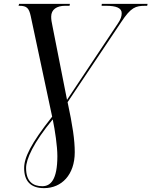

<svg xmlns="http://www.w3.org/2000/svg" viewBox="-20 -734 784 994"><path d="M208 240C299 240 367 171 367 54C367 -9 356 -84 330 -205L607 -619C658 -696 681 -704 733 -704H742L744 -714H507L506 -704H529C581 -704 610 -693 610 -666C610 -649 605 -634 590 -612L327 -217L252 -597C247 -620 245 -633 245 -648C245 -685 274 -704 317 -704H340L342 -714H79L76 -704H80C119 -704 130 -692 139 -651L250 -130C138 11 105 83 105 136C105 203 138 240 208 240ZM199 230C152 230 115 207 115 136C115 90 153 5 253 -116C265 -58 277 23 277 74C277 197 242 230 199 230Z"/></svg>

Font: Noto Serif Display
Style: Italic
Weight: 400
Italic angle: -12°
Designer: Monotype Design Team
Foundry: Monotype Imaging Inc.
Version: Version 2.009